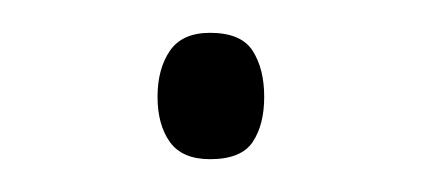

<svg xmlns="http://www.w3.org/2000/svg" viewBox="-20 -154 257 117"><path d="M108 -57Q91 -57 83.5 -67.5Q76 -78 76 -95Q76 -112 83.5 -123Q91 -134 108 -134Q127 -134 134 -123Q141 -112 141 -95Q141 -78 134 -67.5Q127 -57 108 -57Z"/></svg>

Font: Noto Sans Malayalam UI SemiCondensed ExtraLight
Style: Regular
Weight: 200
Width: 4
Designer: Jelle Bosma - Monotype Design Team
Foundry: Monotype Imaging Inc.
Version: Version 2.104; ttfautohint (v1.8.4.7-5d5b)